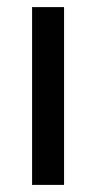

<svg xmlns="http://www.w3.org/2000/svg" viewBox="-20 -520 269 540"><path d="M160.2 0V-500H70.3V0Z"/></svg>

Font: FreeUniversal
Style: Regular
Weight: 400
Version: Version 1.001